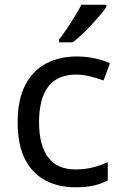

<svg xmlns="http://www.w3.org/2000/svg" viewBox="-20 -786 520 816"><path d="M300 10Q229 10 173.5 -19Q118 -48 86.5 -109Q55 -170 55 -265Q55 -364 88 -426Q121 -488 177.5 -517Q234 -546 306 -546Q347 -546 385 -537.5Q423 -529 447 -517L420 -444Q396 -453 364 -461Q332 -469 304 -469Q146 -469 146 -266Q146 -169 184.5 -117.5Q223 -66 299 -66Q343 -66 376.5 -75Q410 -84 438 -97V-19Q411 -5 378.5 2.5Q346 10 300 10ZM432 -756Q420 -738 395 -709.5Q370 -681 341.5 -652.5Q313 -624 289 -606H231V-618Q246 -637 263.5 -663Q281 -689 298 -716.5Q315 -744 326 -766H432Z"/></svg>

Font: Noto Sans Myanmar UI
Style: Regular
Weight: 400
Designer: Monotype Design Team
Foundry: Monotype Imaging Inc.
Version: Version 2.103; ttfautohint (v1.8.4.7-5d5b)